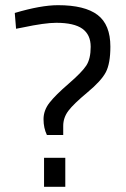

<svg xmlns="http://www.w3.org/2000/svg" viewBox="-20 -722 487 741"><path d="M406 -542Q406 -477 388.5 -443.5Q371 -410 317.5 -365.5Q264 -321 244 -294.5Q224 -268 224 -236V-201H161Q148 -228 148 -262Q148 -296 171 -325.5Q194 -355 245 -399Q296 -443 313 -469Q330 -495 330 -541.5Q330 -588 298 -611Q266 -634 197 -634Q153 -634 68 -616L42 -611L37 -672Q138 -702 204 -702Q307 -702 356.5 -664.5Q406 -627 406 -542ZM150 -1V-113H232V-1Z"/></svg>

Font: Titillium Web[RUS by Daymarius]
Style: Regular
Weight: 400
Designer: Cyrillization by Daymarius
Foundry: Cyrillization by Daymarius
Version: Version 1.002 September 11, 2018